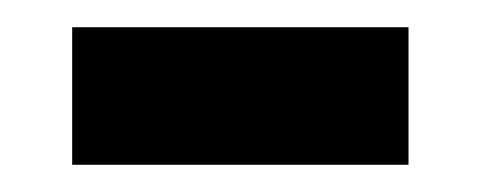

<svg xmlns="http://www.w3.org/2000/svg" viewBox="-20 -425 353 141"><path d="M33 -304V-405H280V-304Z"/></svg>

Font: Noto Sans Tamil UI Condensed SemiBold
Style: Regular
Weight: 600
Width: 3
Designer: Jelle Bosma - Monotype Design Team
Foundry: Monotype Imaging Inc.
Version: Version 2.004; ttfautohint (v1.8.4.7-5d5b)